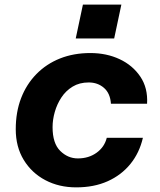

<svg xmlns="http://www.w3.org/2000/svg" viewBox="-20 -797 690 829"><path d="M309 12Q235 12 176 -19Q117 -50 82.5 -106.5Q48 -163 48 -239Q48 -313 71 -373Q94 -433 137 -477Q180 -521 239 -544.5Q298 -568 370 -568Q440 -568 496.5 -541.5Q553 -515 586 -466Q619 -417 615 -349H459Q456 -394 429 -417.5Q402 -441 363 -441Q323 -441 293.5 -423Q264 -405 245 -376Q226 -347 216.5 -313.5Q207 -280 207 -248Q207 -178 240 -145.5Q273 -113 316 -113Q363 -113 397 -137.5Q431 -162 441 -202H597Q582 -137 543 -89Q504 -41 445 -14.5Q386 12 309 12ZM307 -631 338 -777H504L473 -631Z"/></svg>

Font: Azeret Mono Thin
Style: Bold Italic
Weight: 700
Italic angle: -12°
Version: Version 1.002